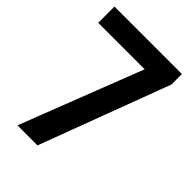

<svg xmlns="http://www.w3.org/2000/svg" viewBox="-217 -835 931 931"><g transform="rotate(45 248.0 -370.0)"><path d="M80 0 339.5 -668.5 382.5 -628.5H5.5V-740H468V-668L217.5 0Z"/></g></svg>

Font: Encode Sans SC SemiBold
Style: Regular
Weight: 600
Version: Version 3.002